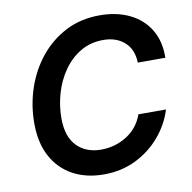

<svg xmlns="http://www.w3.org/2000/svg" viewBox="-82 -819 909 911"><g transform="rotate(-10 372.0 -363.5)"><path d="M347.2 9.8Q261.7 9.8 197.5 -25.1Q133.3 -60.1 97.9 -126.2Q62.5 -192.4 62.5 -285.6Q62.5 -373.5 89.8 -454.6Q117.2 -535.6 168.9 -599.4Q220.7 -663.1 293.2 -700.2Q365.7 -737.3 456.5 -737.3Q537.6 -737.3 599.6 -707.5Q661.6 -677.7 696 -621.3Q730.5 -564.9 729 -484.9H596.2Q594.7 -548.8 555.2 -584Q515.6 -619.1 453.1 -619.1Q391.1 -619.1 342.8 -590.3Q294.4 -561.5 261 -513.4Q227.5 -465.3 210.4 -406.5Q193.4 -347.7 193.4 -287.6Q193.4 -198.7 237.3 -153.6Q281.2 -108.4 354 -108.4Q421.9 -108.4 477.8 -143.6Q533.7 -178.7 556.6 -242.7H689.5Q668 -173.3 619.4 -116Q570.8 -58.6 501.2 -24.4Q431.6 9.8 347.2 9.8Z"/></g></svg>

Font: Inter Semi Bold
Style: Italic
Weight: 600
Italic angle: -9.39999°
Designer: Rasmus Andersson
Foundry: rsms
Version: Version 4.000;git-3c8e0fc